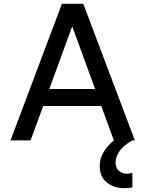

<svg xmlns="http://www.w3.org/2000/svg" viewBox="-20 -735 760 1005"><path d="M686 0H576L510 -180H206L140 0H35L304 -715H416ZM238 -269H478L358 -597ZM673 170V246Q663 248 652.5 249Q642 250 631 250Q576 250 539 220Q502 190 502 135Q502 48 605 -22L673 0Q627 25 606 55.5Q585 86 585 115Q585 144 602 159Q619 174 644 174Q649 174 657 173Q665 172 673 170Z"/></svg>

Font: Wix Madefor Text Medium
Style: Regular
Weight: 500
Designer: Dalton Maag Ltd
Foundry: Dalton Maag Ltd
Version: Version 3.100